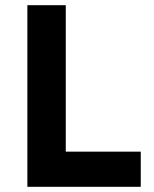

<svg xmlns="http://www.w3.org/2000/svg" viewBox="-20 -720 595 740"><path d="M85.5 0V-700H233.5V-135.5H522.5V0Z"/></svg>

Font: Geologica SemiBold
Style: Regular
Weight: 600
Designer: Sindre Bremnes, Frode Helland
Foundry: Monokrom Skriftforlag AS
Version: Version 1.010;gftools[0.9.28]